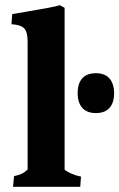

<svg xmlns="http://www.w3.org/2000/svg" viewBox="-20 -717 458 737"><path d="M86 -66V-558Q86 -595 72.5 -608.5Q59 -622 24 -624L27 -663Q42 -666 81 -672Q188 -690 210 -697L228 -687V-66Q237 -58 254 -50.5Q271 -43 291 -39L288 0H30L34 -41Q53 -45 63.5 -50Q74 -55 86 -66ZM278 -359Q278 -396 295.5 -416Q313 -436 348 -436Q383 -436 400.5 -415.5Q418 -395 418 -359Q418 -323 400.5 -303Q383 -283 348 -283Q313 -283 295.5 -303.5Q278 -324 278 -359Z"/></svg>

Font: Caladea
Style: Bold
Weight: 700
Designer: Carolina Giovagnoli and Andres Torresi
Foundry: Carolina Giovagnoli & Andres Torresi
Version: Version 1.001